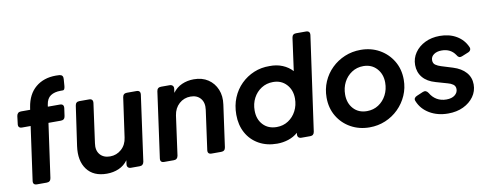

<svg xmlns="http://www.w3.org/2000/svg" viewBox="-64 -1072 3562 1400"><g transform="rotate(-10 1717.0 -372.5)"><path d="M117 0Q85 0 90 -32L145 -427H82Q50 -427 55 -459L62 -516Q67 -544 94 -544H162L165 -563Q180 -657 239.5 -707Q299 -757 390 -757Q396 -757 402.5 -756.5Q409 -756 416 -756Q445 -753 442 -722L438 -670Q435 -640 420 -642Q416 -642 412 -642Q408 -642 405 -642Q359 -642 330.5 -623Q302 -604 295 -558L293 -544H382Q413 -544 409 -512L401 -455Q397 -427 369 -427H277L221 -28Q217 0 189 0Z M633 12Q534 12 486 -52.5Q438 -117 453 -224L495 -516Q499 -544 526 -544H598Q629 -544 625 -512L585 -222Q577 -170 603 -139Q629 -108 678 -108Q726 -108 762 -140Q798 -172 805 -225L846 -516Q850 -544 878 -544H949Q980 -544 976 -512L909 -28Q904 0 877 0H813Q798 0 790.5 -8.5Q783 -17 785 -32L789 -60Q762 -23 721.5 -5.5Q681 12 633 12Z M1059 0Q1027 0 1032 -32L1099 -516Q1103 -544 1131 -544H1194Q1209 -544 1217 -535.5Q1225 -527 1223 -512L1219 -483Q1246 -520 1286.5 -538Q1327 -556 1375 -556Q1437 -556 1480.5 -527Q1524 -498 1544.5 -448.5Q1565 -399 1556 -337L1513 -28Q1509 0 1481 0H1410Q1378 0 1383 -32L1423 -322Q1430 -374 1404 -405Q1378 -436 1330 -436Q1281 -436 1245.5 -404Q1210 -372 1202 -319L1162 -28Q1157 0 1130 0Z M1894 12Q1817 12 1758.5 -21Q1700 -54 1668 -112.5Q1636 -171 1636 -247Q1636 -316 1659.5 -372.5Q1683 -429 1724.5 -470Q1766 -511 1820 -533.5Q1874 -556 1936 -555Q1989 -556 2032 -538Q2075 -520 2104 -488L2137 -729Q2141 -757 2168 -757H2241Q2273 -757 2269 -725L2171 -28Q2167 0 2140 0H2075Q2060 0 2052.5 -8.5Q2045 -17 2047 -32L2048 -41Q2017 -14 1977 -1Q1937 12 1894 12ZM1912 -108Q1960 -108 1997.5 -132.5Q2035 -157 2056.5 -198.5Q2078 -240 2078 -290Q2078 -353 2040 -394.5Q2002 -436 1941 -436Q1892 -436 1854 -411.5Q1816 -387 1794.5 -346Q1773 -305 1773 -254Q1773 -189 1811 -148.5Q1849 -108 1912 -108Z M2579 12Q2502 12 2440 -22.5Q2378 -57 2342 -117.5Q2306 -178 2306 -256Q2306 -319 2329.5 -373.5Q2353 -428 2395 -469Q2437 -510 2492 -533Q2547 -556 2610 -556Q2687 -556 2748.5 -521.5Q2810 -487 2846.5 -426.5Q2883 -366 2883 -288Q2883 -226 2859 -171.5Q2835 -117 2793 -75.5Q2751 -34 2696 -11Q2641 12 2579 12ZM2580 -108Q2628 -108 2665.5 -132.5Q2703 -157 2724.5 -198.5Q2746 -240 2746 -290Q2746 -353 2708 -394.5Q2670 -436 2609 -436Q2561 -436 2523 -411Q2485 -386 2464 -345Q2443 -304 2443 -254Q2443 -190 2480.5 -149Q2518 -108 2580 -108Z M3160 12Q3082 12 3023 -23Q2964 -58 2940 -118Q2934 -131 2939.5 -140.5Q2945 -150 2958 -155L3005 -175Q3029 -185 3045 -160Q3064 -127 3094.5 -109Q3125 -91 3165 -91Q3205 -91 3227.5 -109Q3250 -127 3250 -153Q3250 -176 3233 -188Q3216 -200 3195 -205L3108 -230Q3047 -247 3015 -285.5Q2983 -324 2983 -378Q2983 -428 3011 -468.5Q3039 -509 3087 -532.5Q3135 -556 3196 -556Q3267 -556 3319.5 -525Q3372 -494 3396 -439Q3402 -427 3397 -416.5Q3392 -406 3379 -401L3330 -381Q3317 -376 3308 -380.5Q3299 -385 3292 -398Q3258 -449 3191 -449Q3156 -449 3133.5 -433Q3111 -417 3111 -391Q3111 -367 3128 -355.5Q3145 -344 3168 -337L3252 -311Q3313 -292 3346 -254.5Q3379 -217 3379 -165Q3379 -115 3350.5 -75Q3322 -35 3273 -11.5Q3224 12 3160 12Z"/></g></svg>

Font: Pitagon Sans Text Bold
Style: Italic
Weight: 700
Italic angle: -8°
Designer: Travis Tran
Foundry: Pitagon
Version: Version 1.001; ttfautohint (v1.8.4.7-5d5b);gftools[0.9.26]